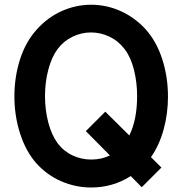

<svg xmlns="http://www.w3.org/2000/svg" viewBox="-20 -787 782 823"><path d="M700 -372.9Q700 -299 681.2 -231.3Q662.5 -163.5 627.1 -113.5L671.9 -68.8L587.5 15.6L540.6 -32.3Q463.5 16.7 370.8 16.7Q304.2 16.7 242.7 -9.9Q181.2 -36.5 135.4 -87.5Q90.6 -138.5 66.1 -214.6Q41.7 -290.6 41.7 -374Q41.7 -457.3 66.1 -533.3Q90.6 -609.4 138.5 -661.5Q185.4 -713.5 245.8 -740.1Q306.2 -766.7 370.8 -766.7Q436.5 -766.7 496.9 -739.6Q557.3 -712.5 604.2 -661.5Q651 -609.4 675.5 -533.3Q700 -457.3 700 -372.9ZM370.8 -103.1Q415.6 -103.1 451 -120.8L347.9 -225L431.3 -308.3L534.4 -206.3Q567.7 -274 567.7 -375Q567.7 -434.4 554.2 -488Q540.6 -541.7 514.6 -576Q487.5 -611.5 449.5 -629.7Q411.5 -647.9 369.8 -647.9Q329.2 -647.9 291.1 -629.7Q253.1 -611.5 227.1 -577.1Q201 -541.7 187 -488Q172.9 -434.4 172.9 -375Q172.9 -315.6 187 -262Q201 -208.3 227.1 -172.9Q253.1 -138.5 291.1 -120.8Q329.2 -103.1 370.8 -103.1Z"/></svg>

Font: Vladivostok Bold
Style: Regular
Weight: 700
Width: 4
Designer: Michael Sharanda
Foundry: Michael Sharanda
Version: Version 1.005